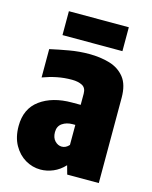

<svg xmlns="http://www.w3.org/2000/svg" viewBox="-115 -831 725 916"><g transform="rotate(15 247.5 -372.5)"><path d="M174 10Q134 10 99 -10.5Q64 -31 42 -70Q20 -109 20 -164Q20 -250 80.5 -294Q141 -338 237 -338H280V-393Q280 -422 260 -432.5Q240 -443 209 -443Q171 -443 136 -436Q101 -429 66 -416V-556Q111 -566 159.5 -574.5Q208 -583 257 -583Q312 -583 358 -569.5Q404 -556 432 -521Q460 -486 460 -421V0H304L292 -43Q267 -16 236 -3Q205 10 174 10ZM244 -122Q264 -122 280 -140V-239H267Q237 -239 216 -224.5Q195 -210 195 -181Q195 -153 210 -137.5Q225 -122 244 -122ZM110 -755H406V-637H110Z"/></g></svg>

Font: Protest Strike
Style: Regular
Weight: 400
Designer: Octavio Pardo
Foundry: Ashler Design
Version: Version 2.005; ttfautohint (v1.8.4.7-5d5b)